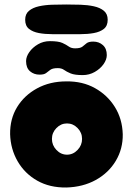

<svg xmlns="http://www.w3.org/2000/svg" viewBox="-20 -833 591 854"><path d="M275 -681Q245 -681 212.5 -681Q180 -681 153 -686Q126 -691 109 -704.5Q92 -718 92 -745Q92 -771 109 -785Q126 -799 153 -805Q180 -811 212.5 -812Q245 -813 275 -813Q306 -813 338 -812Q370 -811 397.5 -805Q425 -799 442 -785Q459 -771 459 -745Q459 -718 442 -704.5Q425 -691 397.5 -686Q370 -681 338 -681Q306 -681 275 -681ZM156 -501Q131 -501 113.5 -516Q96 -531 96 -561Q96 -581 110.5 -601.5Q125 -622 149 -636Q173 -650 202 -650Q240 -650 257.5 -642Q275 -634 286 -626Q297 -618 314 -618Q337 -618 346.5 -625.5Q356 -633 365 -640.5Q374 -648 395 -648Q420 -648 437.5 -632.5Q455 -617 455 -588Q455 -568 440.5 -547.5Q426 -527 401.5 -513Q377 -499 348 -499Q312 -499 294 -506.5Q276 -514 265 -522Q254 -530 237 -530Q214 -530 204 -522.5Q194 -515 185 -508Q176 -501 156 -501ZM275 1Q201 2 145.5 -29.5Q90 -61 58.5 -115.5Q27 -170 25 -236Q24 -304 56 -356.5Q88 -409 145 -440Q202 -471 275 -471Q347 -472 402.5 -441Q458 -410 491 -357Q524 -304 526 -236Q527 -171 495 -117.5Q463 -64 406 -32.5Q349 -1 275 1ZM278 -145Q305 -145 325 -166Q345 -187 345 -215Q345 -243 325 -263.5Q305 -284 278 -284Q251 -284 231 -263.5Q211 -243 211 -215Q211 -187 231 -166Q251 -145 278 -145Z"/></svg>

Font: Cherry Bomb One
Style: Regular
Weight: 400
Designer: satsuyako
Foundry: satsuyako
Version: Version 4.100; ttfautohint (v1.8.3)